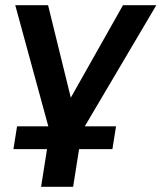

<svg xmlns="http://www.w3.org/2000/svg" viewBox="-20 -525 625 743"><path d="M139 198 162 52H32L46 -36H167L39 -505H166L254 -147L456 -505H585L308 -36H429L415 52H286L263 198Z"/></svg>

Font: Mulish
Style: Bold Italic
Weight: 700
Italic angle: -9°
Designer: Vernon Adams
Foundry: Vernon Adams
Version: Version 3.603; ttfautohint (v1.8.3)